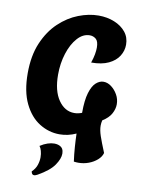

<svg xmlns="http://www.w3.org/2000/svg" viewBox="-105 -795 831 1134"><g transform="rotate(10 310.5 -227.5)"><path d="M425 152Q418 152 411.5 151.5Q405 151 398 150Q392 107 389 64.5Q386 22 385 -16Q337 6 286 6Q222 6 165.5 -29Q109 -64 74 -136Q39 -208 39 -317Q39 -423 72 -500Q105 -577 158 -627Q211 -677 273 -701Q335 -725 393 -725Q445 -725 488 -707.5Q531 -690 556.5 -658.5Q582 -627 582 -583Q582 -547 562 -515Q542 -483 501 -463.5Q460 -444 397 -444Q407 -473 411 -496Q415 -519 415 -536Q415 -574 399 -587.5Q383 -601 362 -601Q321 -601 288 -564Q255 -527 236 -467.5Q217 -408 217 -340Q217 -243 255 -188Q293 -133 350 -133Q372 -133 396 -142V-143Q396 -218 409.5 -262.5Q423 -307 444.5 -326Q466 -345 489 -345Q514 -345 536.5 -328Q559 -311 574 -284.5Q589 -258 589 -227Q589 -199 573.5 -170.5Q558 -142 521 -119Q519 -111 518 -103Q517 -95 517 -87Q517 -60 528.5 -26Q540 8 565 69Q559 92 537.5 111Q516 130 486.5 141Q457 152 425 152ZM180 270Q166 270 163 250Q184 230 192 206Q200 182 200 160Q200 139 195 121.5Q190 104 184 97L182 94Q205 79 226.5 72Q248 65 266 65Q289 65 304.5 75Q320 85 322 105Q323 109 323 116Q323 146 296.5 185Q270 224 201 263Q195 266 190 268Q185 270 180 270Z"/></g></svg>

Font: Agbalumo
Style: Regular
Weight: 400
Designer: Raphael Alegbeleye
Foundry: Sorkin Type Co.
Version: Version 1.000; ttfautohint (v1.8.4)